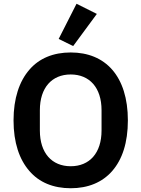

<svg xmlns="http://www.w3.org/2000/svg" viewBox="-20 -989 752 1021"><path d="M356 12C264 12 188 -19 136 -80C83 -141 52 -230 52 -349C52 -466 83 -557 136 -618C188 -679 264 -710 356 -710C448 -710 524 -679 577 -618C630 -557 660 -466 660 -349C660 -230 630 -141 577 -80C524 -19 448 12 356 12ZM356 -105C456 -105 520 -175 520 -295V-403C520 -523 456 -593 356 -593C256 -593 192 -523 192 -403V-295C192 -175 256 -105 356 -105ZM369 -744 292 -782 387 -969 495 -915Z"/></svg>

Font: Plexus Sans SemiBold
Style: Regular
Weight: 600
Version: Version 2.001;PS 002.001;hotconv 1.0.70;makeotf.lib2.5.58329